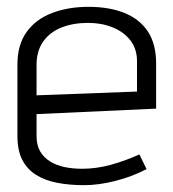

<svg xmlns="http://www.w3.org/2000/svg" viewBox="-20 -530 507 562"><path d="M87 -132V-196L437 -212V-344Q437 -401 413 -437.5Q389 -474 344.5 -492Q300 -510 239 -510Q180 -510 132.5 -492Q85 -474 58 -436.5Q31 -399 31 -341V-132Q31 -90 45 -62.5Q59 -35 85 -18.5Q111 -2 147 5Q183 12 226 12Q269 12 318 -0.5Q367 -13 409 -35L388 -78Q346 -59 304 -47.5Q262 -36 220 -36Q193 -36 169 -41Q145 -46 126.5 -57.5Q108 -69 97.5 -87Q87 -105 87 -132ZM381 -351V-262L87 -251V-340Q87 -381 106.5 -408.5Q126 -436 160 -449.5Q194 -463 238 -463Q277 -463 309.5 -450Q342 -437 361.5 -412Q381 -387 381 -351Z"/></svg>

Font: AdventPro_ExpandedRegular
Style: ExpandedRegular
Weight: 400
Width: 7
Designer: VivaRado, Andreas Kalpakidis
Foundry: VivaRado, Andreas Kalpakidis
Version: Version 3.000